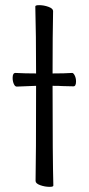

<svg xmlns="http://www.w3.org/2000/svg" viewBox="-20 -720 344 745"><path d="M173 5Q154 5 136 -1.5Q118 -8 118 -18Q120 -107 120 -387L45 -384Q38 -384 33.5 -394.5Q29 -405 29 -418Q29 -437 40 -437Q77 -435 120 -435Q120 -589 117 -695Q117 -700 132 -700Q150 -700 168 -693.5Q186 -687 186 -677Q184 -588 184 -435Q231 -435 260 -437Q265 -437 270 -427Q275 -417 275 -404Q275 -385 265 -385L222 -386Q211 -387 184 -387Q184 -106 187 0Q187 5 173 5Z"/></svg>

Font: LXGW WenKai Light
Style: Regular
Weight: 300
Designer: LXGW / Fontworks Inc.
Foundry: LXGW / Fontworks Inc.
Version: Version 1.501; October 10, 2024